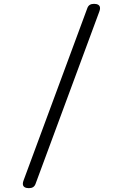

<svg xmlns="http://www.w3.org/2000/svg" viewBox="-20 -850 640 1000"><path d="M103 89 435 -808Q439 -819 447.5 -824.5Q456 -830 470 -830Q484 -830 492.5 -824.5Q501 -819 501 -807Q501 -803 500 -798.5Q499 -794 497 -789L165 108Q161 119 152.5 124.5Q144 130 130 130Q116 130 107.5 124.5Q99 119 99 107Q99 103 100 98.5Q101 94 103 89Z"/></svg>

Font: Maple Mono ExtraLight
Style: Regular
Weight: 275
Monospace: yes
Designer: subframe7536
Version: Version 7.000